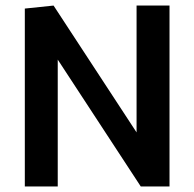

<svg xmlns="http://www.w3.org/2000/svg" viewBox="-20 -670 698 690"><path d="M69.2 0H187.5V-455.8L485.8 0H589.2V-650H470.8V-194.2L172.5 -650L69.2 -639.2Z"/></svg>

Font: Boon SemiBold
Style: Regular
Weight: 600
Designer: Sungsit Sawaiwan
Foundry: FontUni
Version: Version 2.0